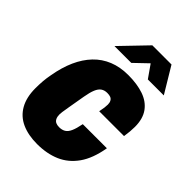

<svg xmlns="http://www.w3.org/2000/svg" viewBox="-215 -824 935 935"><g transform="rotate(45 252.5 -356.5)"><path d="M215 12Q154 12 109.5 -8Q65 -28 41 -70Q17 -112 17 -175Q17 -200 19 -225Q21 -250 26 -274Q37 -337 59 -386Q81 -435 114 -469.5Q147 -504 191.5 -522Q236 -540 292 -540Q353 -540 398 -524.5Q443 -509 468 -474.5Q493 -440 493 -384Q493 -369 491.5 -351.5Q490 -334 487 -315H316Q320 -334 321.5 -346.5Q323 -359 323 -368Q323 -381 318 -390Q313 -399 304 -402.5Q295 -406 281 -406Q262 -406 249 -397Q236 -388 227.5 -367.5Q219 -347 213 -312Q203 -254 198 -225Q193 -196 191.5 -185Q190 -174 190 -168Q190 -152 195 -141.5Q200 -131 209.5 -126.5Q219 -122 233 -122Q252 -122 265.5 -130Q279 -138 288 -158Q297 -178 304 -214H470Q456 -132 421 -82.5Q386 -33 334 -10.5Q282 12 215 12ZM144 -592 272 -725H404L484 -592H374L311 -682H354L260 -592Z"/></g></svg>

Font: Archivo Condensed Black
Style: Italic
Weight: 900
Width: 3
Italic angle: -10°
Designer: Hector Gatti
Foundry: Omnibus-Type
Version: Version 2.001